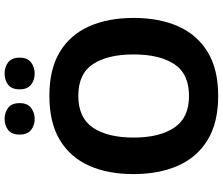

<svg xmlns="http://www.w3.org/2000/svg" viewBox="-87 -873 970 836"><g transform="rotate(-90 398.0 -455.0)"><path d="M738 -358Q738 -247 701.5 -164.5Q665 -82 590 -36Q515 10 398 10Q282 10 206.5 -36Q131 -82 94.5 -165Q58 -248 58 -359Q58 -470 94.5 -552Q131 -634 206.5 -679.5Q282 -725 399 -725Q515 -725 590 -679.5Q665 -634 701.5 -551.5Q738 -469 738 -358ZM217 -358Q217 -246 260 -181.5Q303 -117 398 -117Q495 -117 537 -181.5Q579 -246 579 -358Q579 -471 537 -535Q495 -599 399 -599Q303 -599 260 -535Q217 -471 217 -358ZM230 -854Q230 -889 250 -904.5Q270 -920 298 -920Q326 -920 346.5 -904.5Q367 -889 367 -854Q367 -821 346.5 -805Q326 -789 298 -789Q270 -789 250 -805Q230 -821 230 -854ZM427 -854Q427 -889 447 -904.5Q467 -920 496 -920Q524 -920 544.5 -904.5Q565 -889 565 -854Q565 -821 544.5 -805Q524 -789 496 -789Q467 -789 447 -805Q427 -821 427 -854Z"/></g></svg>

Font: Noto IKEA Simplified Chinese
Style: Bold
Weight: 700
Designer: Monotype Design Team
Foundry: Monotype Imaging Inc.
Version: Version 1.100